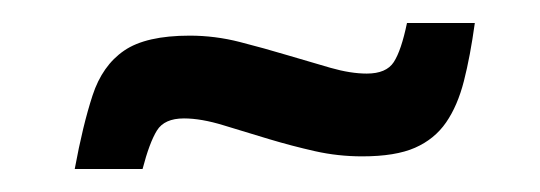

<svg xmlns="http://www.w3.org/2000/svg" viewBox="-20 -387 470 167"><path d="M45 -240Q52 -278 60.5 -304Q69 -330 88 -343Q107 -356 145 -356Q167 -356 188.5 -350.5Q210 -345 230 -339Q250 -333 267.5 -328Q285 -323 299 -323Q316 -323 322.5 -333Q329 -343 334 -367H393Q389 -338 383.5 -316.5Q378 -295 368 -280.5Q358 -266 341 -258.5Q324 -251 295 -251Q274 -251 254 -255.5Q234 -260 214 -266Q194 -272 174.5 -278Q155 -284 140 -284Q123 -284 116.5 -273.5Q110 -263 104 -240Z"/></svg>

Font: Saira ExtraCondensed SemiBold
Style: Italic
Weight: 600
Width: 2
Italic angle: -12°
Designer: Hector Gatti with collaboration of the Omnibus-Type team
Foundry: Omnibus-Type
Version: Version 1.101